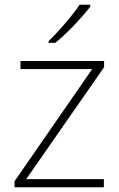

<svg xmlns="http://www.w3.org/2000/svg" viewBox="-20 -786 499 806"><path d="M359 -758V-766H314C286 -723 225 -653 184 -613V-606H212C264 -648 326 -715 359 -758ZM416 0V-34H90L417 -504V-530H66V-496H367L41 -25V0Z"/></svg>

Font: Noto Sans Sinhala UI ExtraLight
Style: Regular
Weight: 200
Designer: Jelle Bosma - Monotype Design Team
Foundry: Monotype Imaging Inc.
Version: Version 2.006